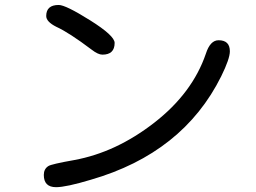

<svg xmlns="http://www.w3.org/2000/svg" viewBox="-20 -736 1040 781"><path d="M218.8 -715.8Q247.1 -715.8 346.7 -653.3Q446.3 -590.8 446.3 -561.5Q446.3 -513.7 396.5 -513.7Q378.9 -513.7 352.5 -534.2Q260.7 -603.5 209 -627Q168 -647.5 168 -670.9Q168 -715.8 218.8 -715.8ZM869.1 -572.3Q915 -572.3 915 -527.3Q915 -497.1 879.9 -425.8Q724.6 -113.3 349.6 -4.9Q249 25.4 208 25.4Q158.2 25.4 158.2 -24.4Q158.2 -48.8 176.8 -60.5Q188.5 -68.4 282.2 -85Q452.1 -116.2 607.4 -236.8Q762.7 -357.4 817.4 -517.6Q835 -572.3 869.1 -572.3Z"/></svg>

Font: jf-openhuninn-1.0
Style: Regular
Weight: 400
Designer: [Kosugi Maru]
      Designed by Motoya company      

      [Varela Round]
      Joe Prince(Latin component); Avraham Co
Foundry: justfont CO.,LTD.
Version: 1.0